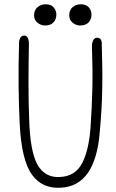

<svg xmlns="http://www.w3.org/2000/svg" viewBox="-20 -896 540 896"><path d="M115 -697Q113 -596 113 -507Q113 -418 116 -343Q120 -192 154 -129Q189 -66 259 -70Q330 -73 362 -132Q393 -189 402 -294Q409 -396 411 -482Q412 -525 411.5 -575.5Q411 -626 409 -686Q413 -721 435 -720Q457 -718 455 -686Q457 -625 457.5 -573.5Q458 -522 457 -479Q456 -393 445 -274Q435 -156 391 -90Q344 -23 262 -20Q177 -15 129 -81Q105 -114 90.5 -173.5Q76 -233 72 -318Q63 -491 69 -700Q73 -730 93 -730Q112 -730 115 -697ZM243 -828Q243 -806 229.5 -791.5Q216 -777 190 -777Q171 -777 155 -790Q139 -803 139 -824Q139 -849 155 -862.5Q171 -876 193 -876Q218 -876 230.5 -861.5Q243 -847 243 -828ZM407 -828Q407 -806 393.5 -791.5Q380 -777 354 -777Q335 -777 319 -790Q303 -803 303 -824Q303 -849 319 -862.5Q335 -876 357 -876Q382 -876 394.5 -861.5Q407 -847 407 -828Z"/></svg>

Font: Yomogi
Style: Regular
Weight: 400
Designer: satsuyako
Foundry: satsuyako
Version: Version 3.100